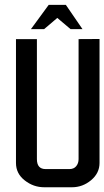

<svg xmlns="http://www.w3.org/2000/svg" viewBox="-20 -790 440 810"><path d="M135.7 -118.7Q135.7 -76.7 172.4 -76.7H272.9Q291.5 -76.7 301.5 -88.9Q311.5 -101.1 311.5 -118.7V-625L399.9 -625.5V-102.5Q399.9 -59.6 364.3 -29.8Q328.6 0 283.7 0H166.5Q121.1 0 84.5 -28.8Q47.4 -57.6 47.4 -102.5V-625H135.7ZM328.1 -667H277.8L221.7 -714.4L166 -667H110.4L185.5 -769.5H257.8Z"/></svg>

Font: Uroob
Style: Regular
Weight: 400
Designer: Hussain K H
Foundry: Swanthanthra Malayalam Computing(http://smc.org.in)
Version: Version 2.0.0+20200101